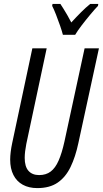

<svg xmlns="http://www.w3.org/2000/svg" viewBox="-20 -964 532 994"><path d="M173.3 9.8Q129.4 9.8 97.9 -7.6Q66.4 -24.9 49.6 -57.9Q32.7 -90.8 32.7 -137.7Q32.7 -155.8 35.4 -177.7Q38.1 -199.7 43 -222.7L147.5 -713.9H221.7L116.2 -218.8Q112.3 -199.2 110.1 -180.7Q107.9 -162.1 107.9 -146.5Q107.9 -101.6 127.4 -79.6Q147 -57.6 182.6 -57.6Q218.3 -57.6 242.4 -75.9Q266.6 -94.2 283.4 -132.6Q300.3 -170.9 313.5 -230.5L418 -713.9H492.2L385.7 -223.1Q370.6 -151.9 345.2 -99.4Q319.8 -46.9 278.6 -18.6Q237.3 9.8 173.3 9.8ZM305.7 -783.7Q301.3 -801.3 291.3 -830.3Q281.2 -859.4 270 -888.2Q258.8 -917 250 -933.6L252 -943.8H292.5Q299.3 -933.6 308.3 -919.2Q317.4 -904.8 327.9 -886.7Q338.4 -868.7 349.1 -847.7Q375.5 -876.5 400.1 -901.1Q424.8 -925.8 447.3 -943.8H488.8L487.3 -933.6Q471.2 -917 447.8 -888.9Q424.3 -860.8 402.3 -832Q380.4 -803.2 369.1 -783.7Z"/></svg>

Font: Open Sans Condensed
Style: Italic
Weight: 400
Width: 3
Italic angle: -12°
Designer: Monotype Design Team
Foundry: Monotype Imaging Inc.
Version: Version 3.000